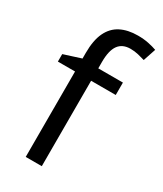

<svg xmlns="http://www.w3.org/2000/svg" viewBox="-193 -838 772 911"><g transform="rotate(30 193.5 -382.5)"><path d="M332 -468H197V0H109V-468H15V-509L109 -539V-570Q109 -639 129.5 -682Q150 -725 189 -745Q228 -765 283 -765Q315 -765 341.5 -759.5Q368 -754 387 -747L364 -678Q348 -683 327 -688Q306 -693 284 -693Q240 -693 218.5 -663.5Q197 -634 197 -571V-536H332Z"/></g></svg>

Font: hexukorean05
Style: Book
Weight: 400
Designer: Jelle Bosma - Monotype Design Team
Foundry: Monotype Imaging Inc.
Version: Version 2.003